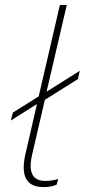

<svg xmlns="http://www.w3.org/2000/svg" viewBox="-20 -750 344 779"><path d="M162 -345 110 -121Q86 -16 164 -16Q192 -16 216 -24L210 -1Q190 9 156 9Q53 9 83 -124L130 -328L24 -261L32 -293L137 -359L223 -730H251L169 -378L304 -463L296 -429Z"/></svg>

Font: Elaine Sans ExtraLight
Style: Italic
Weight: 275
Italic angle: -13°
Designer: Wei Huang
Foundry: Wei Huang
Version: Version 2.001;December 24, 2019;FontCreator 12.0.0.2547 64-b